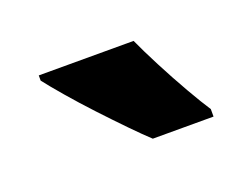

<svg xmlns="http://www.w3.org/2000/svg" viewBox="-43 -842 410 312"><g transform="rotate(-20 162.0 -686.0)"><path d="M204 -766Q213 -746 228 -717Q243 -688 258.5 -661Q274 -634 284 -619V-606H179Q167 -617 147.5 -637Q128 -657 107 -679.5Q86 -702 68 -723Q50 -744 40 -757V-766Z"/></g></svg>

Font: Noto Sans ExtraCondensed ExtraBold
Style: Regular
Weight: 800
Width: 2
Designer: Monotype Design Team
Foundry: Monotype Imaging Inc.
Version: Version 2.013; ttfautohint (v1.8.4.7-5d5b)